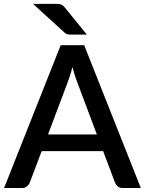

<svg xmlns="http://www.w3.org/2000/svg" viewBox="-22 -948 730 968"><path d="M466.5 -270 367.5 -533Q355.5 -563.5 343 -610.5Q337.5 -587 331 -567.2Q324.5 -547.5 319 -532.5L220 -270ZM688 0H597.5Q582 0 572.5 -7.8Q563 -15.5 558 -27L498 -186H188L128 -27Q124 -17 114 -8.5Q104 0 89 0H-1.5L284 -720H402.5ZM258 -928.5Q267 -928.5 273.8 -928Q280.5 -927.5 285.8 -925.5Q291 -923.5 295.5 -919.8Q300 -916 305 -910L416 -773.5H338.5Q325.5 -773.5 318.2 -775Q311 -776.5 302.5 -784.5L144.5 -928.5Z"/></svg>

Font: Lato SemiBold
Style: Regular
Weight: 600
Designer: Lukasz Dziedzic with Adam Twardoch and Botio Nikoltchev
Foundry: tyPoland Lukasz Dziedzic
Version: Version 2.015; 2015-08-06; http://www.latofonts.com/